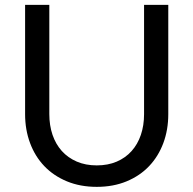

<svg xmlns="http://www.w3.org/2000/svg" viewBox="-20 -736 770 765"><path d="M365.5 -77Q410 -77 445 -92Q480 -107 504.2 -134Q528.5 -161 541.2 -198.5Q554 -236 554 -281V-716.5H650.5V-281Q650.5 -219 630.8 -166Q611 -113 574.2 -74.2Q537.5 -35.5 484.5 -13.5Q431.5 8.5 365.5 8.5Q299.5 8.5 246.5 -13.5Q193.5 -35.5 156.5 -74.2Q119.5 -113 99.8 -166Q80 -219 80 -281V-716.5H176.5V-281.5Q176.5 -236.5 189.2 -199Q202 -161.5 226.2 -134.5Q250.5 -107.5 285.8 -92.2Q321 -77 365.5 -77Z"/></svg>

Font: LatoHex
Style: Regular
Weight: 400
Designer: Lukasz Dziedzic
Foundry: tyPoland Lukasz Dziedzic
Version: Version 1.104; Western+Polish opensource